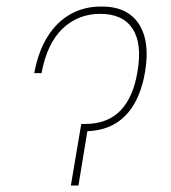

<svg xmlns="http://www.w3.org/2000/svg" viewBox="-20 -574 529 594"><path d="M85.9 -347.7Q98.6 -416 127.9 -461.9Q157.2 -507.8 199.5 -531Q241.7 -554.2 293.9 -553.7Q347.2 -554.2 380.6 -530.3Q414.1 -506.3 426.8 -461.2Q439.5 -416 428.7 -351.6Q418.9 -293 394.8 -251.7Q370.6 -210.4 332.3 -189.2Q293.9 -168 241.2 -168H232.4L235.4 -190.4H240.2Q311.5 -189.9 352.1 -231.4Q392.6 -272.9 405.3 -352.5Q420.4 -439 390.1 -485.1Q359.9 -531.2 290 -531.2Q221.7 -531.2 173.6 -485.4Q125.5 -439.5 108.4 -347.7ZM231.4 -190.4H253.9L222.7 0H199.2Z"/></svg>

Font: Inter Thin
Style: Italic
Weight: 250
Italic angle: -9.3988°
Designer: Rasmus Andersson
Foundry: rsms
Version: Version 4.001;git-66647c0bb